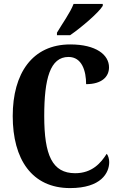

<svg xmlns="http://www.w3.org/2000/svg" viewBox="-20 -951 613 981"><path d="M271 -784V-771H338C395 -810 484 -886 505 -921V-931H356C339 -886 296 -827 271 -784ZM338 10C497 10 538 -68 538 -123C538 -138 533 -157 525 -165C496 -119 451 -66 364 -66C247 -66 206 -158 206 -358C206 -549 236 -660 330 -660C399 -660 420 -588 420 -521C499 -521 537 -558 537 -607C537 -671 471 -724 339 -724C145 -724 45 -576 45 -358C45 -137 143 10 338 10Z"/></svg>

Font: Noto Serif Thai ExtraCondensed ExtraBold
Style: Regular
Weight: 800
Width: 2
Designer: Monotype Design Team
Foundry: Monotype Imaging Inc.
Version: Version 2.002